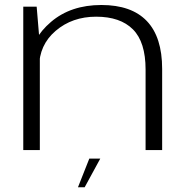

<svg xmlns="http://www.w3.org/2000/svg" viewBox="-20 -616 770 788"><path d="M75.5 0H143.5V-433.5L130.5 -588.5H75.5ZM577.5 0H645.5V-333Q645.5 -464 582.5 -529.8Q519.5 -595.5 396 -595.5Q270.5 -595.5 189.2 -526Q108 -456.5 108 -374.5L140.5 -339.5Q140.5 -431.5 208.5 -489.5Q276.5 -547.5 374.5 -547.5Q473.5 -547.5 525.5 -495.5Q577.5 -443.5 577.5 -330.5ZM300 152.5H327.5L391.5 35H346.5Z"/></svg>

Font: Anybody Expanded Light
Style: Regular
Weight: 300
Width: 7
Version: Version 1.113;gftools[0.9.25]